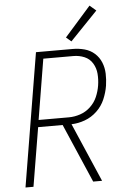

<svg xmlns="http://www.w3.org/2000/svg" viewBox="-63 -1009 701 1054"><g transform="rotate(-5 288.0 -482.0)"><path d="M34 0H78L132 -324H267L407 0H456L316 -324Q353 -325 390 -338.5Q427 -352 456.5 -380Q486 -408 501.5 -444.5Q517 -481 523 -518Q528 -551 527 -584Q526 -617 514 -646.5Q502 -676 478.5 -697Q455 -718 423.5 -726.5Q392 -735 359 -735H156ZM138 -363 193 -696H359Q391 -696 419.5 -684Q448 -672 464 -645.5Q480 -619 482.5 -587.5Q485 -556 480 -524Q475 -492 462 -461.5Q449 -431 424 -407.5Q399 -384 367.5 -373.5Q336 -363 305 -363ZM355 -777 506 -934 471 -964 327 -801Z"/></g></svg>

Font: Iosevka Sparkle XLtObl
Style: Regular
Weight: 200
Italic angle: -9°
Designer: Belleve Invis
Foundry: Belleve Invis
Version: Version 4.5.0; ttfautohint (v1.8.3)